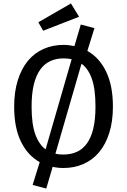

<svg xmlns="http://www.w3.org/2000/svg" viewBox="-20 -961 736 1112"><path d="M533 -344Q533 -445 512 -504.5Q491 -564 452 -592L301 -71Q312 -68 324 -67Q336 -66 348 -66Q390 -66 424 -81Q458 -96 482.5 -129Q507 -162 520 -215Q533 -268 533 -344ZM163 -343Q163 -242 184.5 -183Q206 -124 244 -96L395 -618Q387 -620 374 -621.5Q361 -623 348 -623Q306 -623 272 -607.5Q238 -592 213.5 -558.5Q189 -525 176 -472Q163 -419 163 -343ZM634 -344Q634 -258 613 -191.5Q592 -125 554.5 -80Q517 -35 464 -11.5Q411 12 348 12Q313 12 285 5L248 131L169 110L210 -22Q141 -60 101.5 -140.5Q62 -221 62 -343Q62 -429 83 -496Q104 -563 141.5 -608.5Q179 -654 232 -677.5Q285 -701 348 -701Q365 -701 380.5 -699Q396 -697 411 -694L448 -819L527 -798L486 -666Q555 -628 594.5 -546.5Q634 -465 634 -344ZM202 -832 391 -941 438 -864 230 -783Z"/></svg>

Font: Feura Sans
Style: Regular
Weight: 400
Designer: Carrois Corporate & Edenspiekermann
Foundry: Carrois Corporate GbR & Edenspiekermann AG
Version: Version 1.001